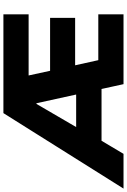

<svg xmlns="http://www.w3.org/2000/svg" viewBox="120 -916 745 1127"><g transform="rotate(-90 492.5 -352.5)"><path d="M-51 0 392 -705H972V-557H548L603 -603L652 -378L578 -431H951V-284H610L661 -337L715 -93L640 -148H972V0H562L519 -196L577 -129H195L266 -190L153 0ZM446 -511 288 -240 281 -278H548L511 -233L450 -511Z"/></g></svg>

Font: Nunito Sans 9pt Black
Style: Regular
Weight: 900
Version: Version 3.101;gftools[0.9.27]